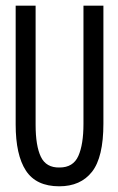

<svg xmlns="http://www.w3.org/2000/svg" viewBox="-20 -643 415 674"><path d="M188 11Q107 11 71 -44Q35 -99 35 -206V-623H105V-205Q105 -131 123.5 -92.5Q142 -54 189 -55Q237 -55 255 -95.5Q273 -136 273 -208V-623H343V-209Q343 -91 303 -40Q263 11 188 11Z"/></svg>

Font: Inconsolata Condensed Medium
Style: Regular
Weight: 500
Width: 3
Monospace: yes
Designer: Raph Levien, Cyreal, Brenton Simpson
Foundry: Raph Levien, Cyreal, Google
Version: Version 3.100; ttfautohint (v1.8.4.7-5d5b)